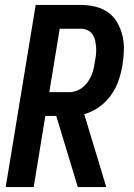

<svg xmlns="http://www.w3.org/2000/svg" viewBox="-20 -755 540 775"><path d="M3 0 124 -735H306Q337 -735 365.5 -728Q394 -721 417 -704.5Q440 -688 454 -663Q468 -638 474.5 -610Q481 -582 480 -551.5Q479 -521 474 -491Q469 -460 458 -428.5Q447 -397 427.5 -370Q408 -343 380 -323Q352 -303 320 -294L409 0H294L207 -287H163L116 0ZM179 -383H260Q274 -383 288 -388Q302 -393 314 -402.5Q326 -412 334.5 -424.5Q343 -437 349 -450.5Q355 -464 358 -478Q361 -492 363 -506Q366 -521 367.5 -535Q369 -549 368 -563.5Q367 -578 364 -591.5Q361 -605 353.5 -616Q346 -627 333.5 -633Q321 -639 306 -639H221Z"/></svg>

Font: Iosevka Web
Style: Bold Italic
Weight: 700
Italic angle: -9°
Monospace: yes
Designer: Belleve Invis
Foundry: Belleve Invis
Version: Version 28.0.3; ttfautohint (v1.8.3)